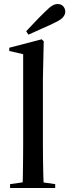

<svg xmlns="http://www.w3.org/2000/svg" viewBox="-20 -933 344 953"><path d="M30 0V-19L121 -32H165L254 -19V0ZM91 0Q93 -24 93.5 -61.5Q94 -99 94.5 -138.5Q95 -178 95 -211V-664L26 -680V-696L187 -738L197 -728L193 -544V-211Q193 -178 193.5 -138.5Q194 -99 195 -61.5Q196 -24 198 0ZM110 -778Q131 -800 153 -823.5Q175 -847 205 -876Q226 -897 239.5 -905Q253 -913 266 -913Q284 -913 294 -901.5Q304 -890 304 -875Q304 -862 294 -849Q284 -836 255 -822Q225 -807 192.5 -793Q160 -779 121 -761Z"/></svg>

Font: Source Serif 4 60pt SemiBold
Style: Regular
Weight: 600
Version: Version 4.004;hotconv 1.0.116;makeotfexe 2.5.65601